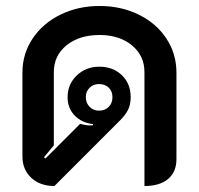

<svg xmlns="http://www.w3.org/2000/svg" viewBox="-20 -613 665 642"><path d="M55 -90V-370Q55 -433 89 -484Q123 -535 182 -564Q241 -593 313 -593Q385 -593 444 -564Q503 -535 536.5 -484Q570 -433 570 -370V-81Q570 -38 542 -14.5Q514 9 463 9V-372Q463 -427 421 -461.5Q379 -496 313 -496Q245 -496 202.5 -461.5Q160 -427 160 -372V-127L127 -87L132 -83L248 -199Q271 -192 291 -194V-198Q252 -203 229 -227.5Q206 -252 206 -288Q206 -331 236.5 -360.5Q267 -390 312 -390Q358 -390 387.5 -361.5Q417 -333 417 -288Q417 -264 408 -245.5Q399 -227 375 -204L162 9Q114 9 84.5 -18.5Q55 -46 55 -90ZM356 -288Q356 -308 343.5 -320Q331 -332 311 -332Q292 -332 279.5 -319.5Q267 -307 267 -288Q267 -269 279.5 -256Q292 -243 311 -243Q331 -243 343.5 -255.5Q356 -268 356 -288Z"/></svg>

Font: K2D SemiBold
Style: Regular
Weight: 600
Designer: Katatrad Aksorn Co.,Ltd.
Foundry: Cadson Demak Co.,Ltd.
Version: Version 1.000; ttfautohint (v1.6)